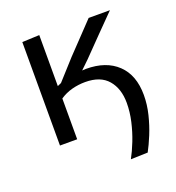

<svg xmlns="http://www.w3.org/2000/svg" viewBox="-123 -599 793 865"><g transform="rotate(-20 273.5 -166.5)"><path d="M357.5 167.5Q374.5 136.5 390.5 95.8Q406.5 55 416.8 10.2Q427 -34.5 427 -78Q427 -146.5 391.2 -188.2Q355.5 -230 282.5 -230Q250 -230 218.8 -221.8Q187.5 -213.5 161 -195.5V0H78.5V-496L161 -499.5V-255Q170.5 -259.5 179 -263L263.5 -356.5Q296.5 -391 330 -426.2Q363.5 -461.5 396.5 -496H498.5Q455.5 -452.5 412.8 -409Q370 -365.5 328 -322L288 -283.5Q297.5 -284.5 306.5 -284.5Q402.5 -284.5 457 -232.5Q511.5 -180.5 511.5 -85Q511.5 -39 500 7.5Q488.5 54 471.8 94.8Q455 135.5 439 165Z"/></g></svg>

Font: Commissioner
Style: Regular
Weight: 400
Designer: Kostas Bartsokas
Foundry: Kostas Bartsokas
Version: Version 1.000; ttfautohint (v1.8.3)